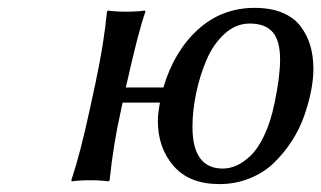

<svg xmlns="http://www.w3.org/2000/svg" viewBox="-20 -460 820 490"><path d="M209 -180.2 224.1 -250Q245.6 -351.1 252.9 -430.2L255.9 -433.1Q272.9 -430.2 301.8 -430.2Q330.1 -430.2 350.1 -433.1L351.1 -430.2Q333 -378.9 304.2 -250L300.8 -236.8H397Q424.3 -329.1 485.1 -384.5Q545.9 -439.9 629.9 -439.9Q670.9 -439.9 700.7 -427.5Q730.5 -415 747.3 -392.6Q764.2 -370.1 772 -343.3Q779.8 -316.4 779.8 -284.2Q779.8 -258.3 773.9 -228Q768.1 -197.8 756.3 -164.3Q744.6 -130.9 724.9 -100.3Q705.1 -69.8 679.7 -44.9Q654.3 -20 617.9 -5.1Q581.5 9.8 540 9.8Q462.9 9.8 422.9 -36.6Q382.8 -83 382.8 -151.9Q382.8 -168.9 388.2 -198.2H293L289.1 -180.2Q269 -91.3 259.8 0L256.8 2.9Q238.3 0 210.9 0Q181.6 0 163.1 2.9L162.1 0Q185.1 -69.3 209 -180.2ZM617.2 -399.9Q582 -399.9 553.2 -373.8Q524.4 -347.7 507.1 -307.1Q489.7 -266.6 480.5 -221.9Q471.2 -177.2 471.2 -136.2Q471.2 -29.8 548.8 -29.8Q565.9 -29.8 583.3 -37.4Q600.6 -44.9 619.1 -62.3Q637.7 -79.6 654.1 -113.8Q670.4 -147.9 680.2 -194.8Q694.8 -263.7 694.8 -308.1Q694.8 -356 676 -377.9Q657.2 -399.9 617.2 -399.9Z"/></svg>

Font: Linear Smooth
Style: Italic
Weight: 400
Designer: Philipp H. Poll, Flanker
Foundry: Philipp H. Poll, reworked by Flanker
Version: Version 1.061 | FøM Fix